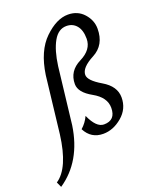

<svg xmlns="http://www.w3.org/2000/svg" viewBox="-229 -840 951 1176"><g transform="rotate(-20 247.0 -252.0)"><path d="M-38.6 236.3 -54.2 202.1Q37.1 141.6 64 -68.4L106.9 -439.5Q128.9 -589.8 207.3 -665.5Q285.6 -741.2 360.8 -741.2Q423.3 -741.2 462.9 -697.3Q502.4 -653.3 502.4 -598.6Q502.4 -492.2 418.5 -448.2Q334.5 -404.3 334.5 -357.4Q334.5 -320.3 415.5 -272.9Q496.6 -225.6 496.6 -152.3Q496.6 -78.1 439 -29.3Q381.3 19.5 315.9 19.5Q236.8 19.5 199.7 -52.7Q231.9 -80.6 250.5 -121.1Q289.6 -33.2 339.4 -33.2Q415.5 -33.2 415.5 -114.3Q415.5 -182.6 335.4 -227.1Q255.4 -271.5 255.4 -326.2Q255.4 -411.1 336.9 -451.7Q418.5 -492.2 418.5 -563.5Q418.5 -619.1 393.6 -648.9Q368.7 -678.7 327.6 -678.7Q274.9 -678.7 242.4 -621.1Q210 -563.5 196.8 -464.8L153.8 -94.7Q120.6 128.9 -38.6 236.3Z"/></g></svg>

Font: Kelvinch
Style: Italic
Weight: 400
Italic angle: -10°
Designer: Paul James Miller
Foundry: High-Logic / Made with FontCreator
Version: Version 3.40;July 22, 2017;FontCreator 11.0.0.2388 64-bit